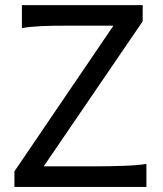

<svg xmlns="http://www.w3.org/2000/svg" viewBox="-20 -733 641 753"><path d="M539.6 -649.4 151.4 -80.6H341.8Q413.6 -80.6 469.2 -82.8Q524.9 -85 554.2 -90.3V0H36.6V-61L424.8 -632.3H258.8Q222.7 -632.3 193.6 -632.1Q164.6 -631.8 141.1 -630.6Q117.7 -629.4 99.1 -627.4Q80.6 -625.5 65.9 -622.6V-712.9H539.6Z"/></svg>

Font: Andika Afr
Style: Regular
Weight: 400
Designer: Victor Gaultney, Annie Olsen, Julie Remington, Don Collingsworth, Eric Hays, Becca Hirsbrunner
Foundry: SIL International
Version: Version 5.000